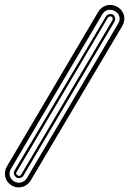

<svg xmlns="http://www.w3.org/2000/svg" viewBox="-31 -777 538 800"><path d="M377.9 -727.1Q384.3 -738 393.7 -745Q403.1 -752 413.9 -754.8Q424.8 -757.6 436.4 -756Q448 -754.4 459 -748Q470 -741.2 476.7 -731.8Q483.4 -722.4 485.8 -711.8Q488.3 -701.2 486.3 -689.8Q484.4 -678.5 478 -668L96.9 -24.9Q91.3 -15.1 82.4 -8.3Q73.5 -1.5 62.9 1.6Q52.2 4.6 40.6 3.5Q29.1 2.4 18.1 -3.9Q7.6 -10 0.7 -19.3Q-6.1 -28.6 -8.9 -39.4Q-11.7 -50.3 -10 -61.9Q-8.3 -73.5 -2 -84ZM14.9 -74Q5.9 -58.8 9.8 -44.4Q13.7 -30 28.1 -21Q35.2 -16.8 42.8 -16Q50.5 -15.1 57.6 -17.1Q64.7 -19 70.8 -23.7Q76.9 -28.3 81.1 -34.9L460.9 -678Q465.3 -684.8 466.8 -692.3Q468.3 -699.7 466.7 -706.7Q465.1 -713.6 460.6 -719.7Q456.1 -725.8 449 -730Q441.4 -734.4 433.7 -735.7Q426 -737.1 418.9 -735.5Q411.9 -733.9 405.6 -729.2Q399.4 -724.6 395 -717ZM409.9 -708Q411.9 -711.7 415.5 -714.1Q419.2 -716.6 423.5 -717.7Q427.7 -718.8 432.1 -718.3Q436.5 -717.8 439.9 -716.1Q443.4 -714.1 445.4 -710.4Q447.5 -706.8 448.2 -702.6Q449 -698.5 448.4 -694.2Q447.8 -689.9 446 -687L65.9 -43.9Q63.7 -40.5 60.2 -38.5Q56.6 -36.4 52.7 -35.5Q48.8 -34.7 44.9 -35.2Q41 -35.6 38.1 -37.1Q34.7 -39.3 32 -42.5Q29.3 -45.7 27.8 -49.6Q26.4 -53.5 26.6 -57.6Q26.9 -61.8 29.1 -65.9ZM38.1 -60.1Q34.9 -55.4 37.1 -51.9Q39.3 -48.3 43 -45.9Q47.6 -43 51.1 -44.4Q54.7 -45.9 56.9 -49.1L437 -691.9Q438 -693.4 438.5 -695.7Q439 -698 438.6 -700.3Q438.2 -702.6 437.4 -704.5Q436.5 -706.3 435.1 -707Q430.4 -710 425.8 -708.4Q421.1 -706.8 418 -702.9Z"/></svg>

Font: TafelwerkOT
Style: Regular
Weight: 400
Designer: Peter Wiegel
Foundry: Peter Wiegel, based on an original design named Oxford by Christine Lord, 1969
Version: Version 1.000